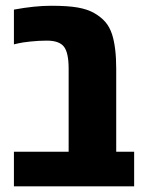

<svg xmlns="http://www.w3.org/2000/svg" viewBox="-20 -660 500 680"><path d="M29.3 -626Q103 -639.6 161.4 -639.6Q219.7 -639.6 254.6 -633.5Q289.6 -627.4 313.5 -613.8Q337.4 -600.1 352.8 -582.5Q368.2 -564.9 377 -538.1Q391.6 -492.2 391.6 -416.5V-122.6H455.1V0H29.3V-122.6H223.1V-417Q223.1 -473.6 206.3 -494.9Q189.5 -516.1 146 -516.1Q116.7 -516.1 87.4 -512.9Q58.1 -509.8 43.9 -506.3L29.3 -502.9Z"/></svg>

Font: Open Sans Hebrew Condensed Extra Bold
Style: Regular
Weight: 800
Width: 3
Foundry: Ascender Corporation, Yanek Iontef
Version: Version 2.001;PS 002.001;hotconv 1.0.70;makeotf.lib2.5.58329